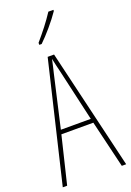

<svg xmlns="http://www.w3.org/2000/svg" viewBox="-177 -1011 730 1073"><g transform="rotate(-20 188.5 -475.0)"><path d="M290 -943V-950H260C226 -898 194 -858 149 -805V-793H163C202 -830 257 -894 290 -943ZM351 0H377L208 -714H170L0 0H26L94 -281H284ZM208 -612 278 -306H100L170 -612C178 -646 183 -666 189 -695C195 -666 200 -645 208 -612Z"/></g></svg>

Font: Noto Sans Malayalam ExtraCondensed Thin
Style: Regular
Weight: 100
Width: 2
Designer: Jelle Bosma - Monotype Design Team
Foundry: Monotype Imaging Inc.
Version: Version 2.104